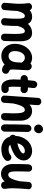

<svg xmlns="http://www.w3.org/2000/svg" viewBox="1494 -2320 900 3928"><g transform="rotate(90 1944.0 -356.0)"><path d="M38.1 -10.7C35.6 13.2 41.5 31.7 55.2 44.9C68.8 58.1 84.5 65.9 102.5 67.4C121.6 69.3 139.6 64.9 156.7 54.7C173.8 43.9 183.1 26.9 185.5 2.9C195.8 -106.9 202.6 -190.9 204.6 -261.2C231.9 -362.3 261.7 -414.6 305.2 -414.6C328.1 -414.6 343.3 -401.9 351.1 -376.5C358.9 -350.6 362.8 -307.1 362.8 -246.1C362.8 -160.2 360.4 -123.5 351.6 -5.4C349.6 19 356 37.6 370.1 50.3C384.3 63 400.9 69.8 419.4 71.3C438 72.8 455.6 67.9 472.2 57.1C488.8 45.9 498 28.8 499.5 5.4C508.8 -117.7 511.2 -155.3 511.2 -246.1V-269C527.3 -322.8 543.9 -360.4 561 -381.8C578.1 -403.3 596.7 -414.1 617.7 -414.1C665 -414.1 674.8 -356.9 674.8 -189.9C674.8 -133.8 672.9 -71.3 669.4 1C668 20 673.8 36.6 687 51.3C700.2 65.9 718.8 73.2 742.7 73.2C766.1 73.2 784.7 65.9 797.9 50.8C811 35.6 817.9 19 818.8 0.5C824.7 -109.4 824.7 -223.1 824.7 -328.1C824.7 -371.6 819.3 -411.1 808.1 -446.8C786.1 -517.1 737.3 -562.5 653.3 -562.5C577.1 -562.5 516.1 -531.7 468.8 -479C440.9 -530.3 395 -563 322.8 -563C268.1 -563 223.6 -544.9 188 -514.2C181.2 -533.7 168.9 -546.9 151.4 -554.2C133.8 -561.5 116.2 -563 99.1 -559.1C82.5 -554.7 68.4 -545.9 57.1 -532.2C45.4 -518.1 41.5 -500 44.9 -477.5C53.2 -426.3 57.1 -377.9 57.1 -315.9C57.1 -293.9 56.6 -269.5 55.7 -243.7C54.7 -238.8 54.2 -233.9 54.7 -229C52.2 -172.9 46.4 -100.1 38.1 -10.7Z M1415 52.2C1435.5 52.2 1453.1 44.9 1467.8 30.3C1482.4 15.6 1489.7 -2 1489.7 -22C1489.7 -43.9 1484.4 -60.1 1473.6 -70.3C1462.4 -80.6 1451.2 -87.9 1439.5 -92.3C1410.2 -100.1 1404.3 -119.6 1402.8 -143.6C1402.3 -151.9 1401.9 -165 1402.3 -182.1C1402.8 -199.2 1403.3 -214.4 1403.8 -228.5C1404.3 -233.4 1404.3 -238.3 1404.8 -243.2L1417 -471.7C1418.5 -491.2 1412.1 -509.3 1397.9 -525.9C1383.8 -542.5 1366.7 -552.2 1346.7 -555.2C1319.8 -558.6 1294.9 -547.9 1280.8 -528.3C1245.1 -551.3 1205.6 -563 1163.1 -563C999 -563 874.5 -399.4 876 -210.9C876.5 -157.2 887.2 -109.4 908.7 -67.9C951.2 16.1 1028.8 66.9 1126 66.9C1193.4 66.9 1252 44.4 1301.3 -1C1327.1 32.7 1364.7 52.2 1415 52.2ZM1127.9 -81.5C1063 -81.5 1026.4 -127.4 1024.9 -209C1024.9 -246.6 1030.3 -280.8 1041.5 -312C1063.5 -374 1106.4 -414.6 1161.6 -414.6C1202.6 -414.6 1235.4 -391.1 1260.7 -350.6L1255.9 -266.1C1255.4 -264.2 1255.4 -262.2 1255.4 -260.3C1254.9 -256.8 1254.9 -252.9 1254.9 -248.5C1245.6 -136.7 1200.2 -81.5 1127.9 -81.5Z M1885.3 -391.1C1887.7 -411.1 1882.8 -429.7 1870.6 -445.8C1857.9 -461.9 1841.3 -471.7 1821.3 -474.1C1804.7 -476.1 1787.6 -477.5 1769.5 -479C1773.4 -514.2 1777.3 -549.3 1781.2 -585C1783.7 -605 1778.8 -623.5 1766.1 -639.6C1752.9 -655.8 1736.3 -665 1716.3 -667.5C1696.3 -669.9 1678.2 -665 1662.1 -652.3C1646 -639.2 1636.2 -622.6 1633.8 -602.5C1629.4 -561.5 1624.5 -519.5 1620.6 -478C1606.9 -477.1 1593.3 -475.6 1580.1 -474.1C1560.1 -471.7 1543.9 -462.4 1531.2 -446.3C1518.6 -429.7 1513.2 -411.1 1515.6 -391.1C1518.1 -371.1 1527.8 -355 1543.9 -342.3C1560.1 -329.6 1578.6 -324.2 1598.6 -326.7C1602.1 -327.1 1605.5 -327.1 1608.9 -327.6C1606.4 -276.9 1604.5 -225.6 1604.5 -173.3C1604.5 -153.3 1606.4 -129.9 1610.4 -103C1614.3 -75.7 1622.1 -49.3 1633.3 -23.4C1656.2 28.8 1699.7 66.9 1773.9 66.9C1789.6 66.9 1806.2 65.9 1823.7 62.5C1843.8 59.1 1859.9 48.3 1871.6 31.2C1882.8 14.2 1886.7 -4.4 1883.3 -24.4C1879.9 -44.4 1869.6 -60.1 1852.5 -71.8C1835.4 -83.5 1816.9 -87.4 1796.9 -84C1787.6 -82.5 1780.3 -81.5 1773.9 -81.5C1764.6 -81.5 1759.3 -90.8 1756.8 -109.9C1754.4 -128.4 1752.9 -149.4 1752.9 -173.3C1752.9 -226.1 1754.4 -278.3 1757.8 -330.6C1772.9 -329.6 1788.1 -328.1 1802.2 -326.7C1822.3 -324.2 1840.8 -329.6 1856.9 -342.3C1873 -354.5 1882.8 -371.1 1885.3 -391.1Z M2002.9 73.7C2021.5 75.2 2039.1 70.8 2056.2 59.6C2072.8 48.3 2082 30.3 2083.5 5.4L2096.2 -174.8L2097.7 -180.7C2106 -221.2 2116.2 -258.8 2127.9 -294.4C2151.4 -365.2 2183.6 -414.1 2230 -414.1C2281.2 -414.1 2299.3 -335.9 2299.3 -189.9C2299.3 -133.8 2297.4 -71.3 2293.9 1C2292.5 20 2298.3 36.6 2311.5 51.3C2324.2 65.9 2342.8 73.2 2367.2 73.2C2390.6 73.2 2408.7 65.9 2421.9 50.8C2435.1 35.6 2441.9 18.6 2443.4 0.5C2449.2 -109.4 2449.2 -223.1 2449.2 -328.1C2449.2 -372.1 2441.4 -411.6 2425.8 -447.3C2394 -517.6 2333.5 -562.5 2249 -562.5C2199.7 -562.5 2156.7 -543 2119.6 -511.7L2130.9 -671.4C2132.3 -696.3 2126 -715.3 2111.8 -729C2097.2 -742.2 2080.6 -749.5 2062.5 -751C2043.5 -752.4 2025.9 -747.6 2009.8 -736.3C1993.2 -725.1 1983.9 -707 1982.4 -682.1L1935.1 -5.4C1933.6 18.6 1939.9 37.6 1954.1 51.3C1968.3 64.5 1984.9 72.3 2002.9 73.7Z M2527.3 -694.8C2527.3 -684.1 2530.3 -671.9 2535.6 -657.7C2546.4 -629.4 2570.8 -604 2617.2 -604C2636.7 -604 2653.3 -609.4 2666.5 -620.1C2692.9 -641.1 2706.1 -674.3 2706.1 -698.2C2706.1 -709 2703.1 -721.2 2697.8 -734.9C2686 -762.2 2662.1 -785.6 2619.6 -785.6C2569.8 -785.6 2527.3 -740.2 2527.3 -694.8ZM2608.9 -548.3H2606C2586.9 -548.3 2570.3 -541.5 2555.2 -528.3C2540 -515.1 2532.2 -498 2531.2 -477.5C2526.4 -360.8 2523.9 -102.1 2523.9 0C2523.9 20 2531.2 37.6 2545.9 52.2C2560.5 66.9 2578.1 74.2 2598.1 74.2C2618.7 74.2 2636.2 66.9 2650.9 52.2C2665.5 37.6 2672.9 20 2672.9 0C2672.9 -99.6 2674.8 -361.3 2679.7 -470.7V-473.6C2679.7 -492.7 2672.9 -509.3 2659.7 -524.4C2646.5 -539.6 2629.4 -547.4 2608.9 -548.3Z M3249 -8.8C3264.2 -22.5 3272.5 -39.6 3273.4 -60.5C3274.4 -81.1 3268.1 -98.6 3254.4 -113.8C3240.7 -128.9 3223.6 -137.2 3203.1 -138.2C3182.6 -139.2 3164.6 -132.8 3149.4 -119.1C3121.6 -94.2 3081.1 -81.5 3027.8 -81.5C2989.3 -81.5 2960.4 -92.8 2940.4 -115.7C3010.7 -133.8 3078.1 -162.1 3142.6 -200.7C3178.2 -222.2 3262.7 -291 3262.7 -393.1C3262.7 -508.3 3156.2 -563 3073.2 -563C2979 -563 2901.9 -521 2847.7 -455.6C2793.5 -390.1 2763.2 -306.2 2760.7 -224.1C2743.7 -208 2736.3 -188 2737.8 -165C2739.3 -138.2 2755.4 -116.2 2776.9 -104.5C2795.9 -46.4 2828.6 -2.9 2874.5 24.9C2920.4 52.7 2971.7 66.9 3027.8 66.9C3064.5 66.9 3102.1 62 3140.6 52.2C3179.2 42 3215.3 22 3249 -8.8ZM3068.8 -414.6C3099.6 -414.6 3118.7 -401.9 3118.7 -380.9C3118.7 -363.8 3105.5 -344.2 3061 -317.4C3018.1 -292 2968.3 -272.9 2912.1 -259.8C2926.8 -350.6 2996.6 -414.6 3068.8 -414.6Z M3850.1 -478.5C3852.5 -502.4 3846.7 -521.5 3833 -534.7C3819.3 -547.9 3803.7 -555.2 3785.6 -556.6C3766.6 -558.6 3749 -554.2 3731.9 -543.9C3714.8 -533.2 3705.1 -516.1 3702.6 -492.2C3696.3 -421.4 3690.9 -361.3 3687.5 -308.6C3679.2 -268.1 3668.9 -230.5 3657.2 -194.8C3645.5 -159.2 3631.3 -130.4 3615.2 -108.4C3598.6 -86.4 3578.6 -75.2 3555.2 -75.2C3503.9 -75.2 3485.8 -123 3485.8 -234.4C3485.8 -356.9 3488.3 -417 3491.2 -489.7C3492.2 -508.8 3486.3 -525.9 3473.6 -540.5C3460.9 -555.2 3442.4 -562.5 3418 -562.5C3394.5 -562.5 3376.5 -555.2 3363.3 -540C3350.1 -524.9 3343.3 -507.8 3341.8 -489.7C3335.9 -379.9 3335.9 -266.1 3335.9 -161.1C3335.9 -117.7 3343.8 -78.1 3359.9 -42.5C3391.6 28.3 3453.6 73.2 3542 73.2C3602.1 73.2 3652.8 42.5 3694.3 -3.9C3694.8 1 3695.8 5.9 3696.8 11.2C3701.2 36.1 3712.9 53.7 3731.9 63C3751 72.3 3770 74.2 3789.1 69.8C3806.2 65.4 3820.3 56.6 3831.5 43C3842.8 28.8 3846.7 10.7 3843.3 -11.7C3835 -64 3831.1 -112.3 3831.1 -173.3C3831.1 -210 3832.5 -252.9 3835.9 -301.3C3838.9 -349.6 3843.8 -408.7 3850.1 -478.5Z"/></g></svg>

Font: Mikhak ExtraBold
Style: Regular
Weight: 800
Designer: Amin Abedi
Version: Version 3.2